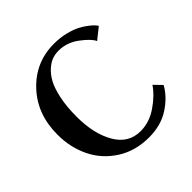

<svg xmlns="http://www.w3.org/2000/svg" viewBox="-176 -806 965 965"><g transform="rotate(-45 307.0 -323.5)"><path d="M583 -126 585.9 -122.1Q555.2 -66.9 494.1 -27.3Q433.1 12.2 348.1 12.2Q251 12.2 178 -34.9Q105 -82 68.6 -157.5Q32.2 -232.9 32.2 -323.2Q32.2 -469.2 122.1 -564.2Q211.9 -659.2 342.8 -659.2Q385.7 -659.2 424.3 -649.7Q462.9 -640.1 487.5 -627Q512.2 -613.8 530.5 -599.4Q548.8 -585 556.9 -575.4Q564.9 -565.9 565.9 -563L505.9 -515.1Q493.7 -543 443.4 -580.6Q393.1 -618.2 335 -618.2Q312 -618.2 290.5 -611.1Q269 -604 245.6 -583.5Q222.2 -563 204.6 -531Q187 -499 175.5 -444.1Q164.1 -389.2 164.1 -317.9Q164.1 -197.8 209.5 -118.9Q254.9 -40 340.8 -40Q403.8 -40 460.9 -79.6Q518.1 -119.1 546.9 -163.1Z"/></g></svg>

Font: Linux Libertine
Style: Semibold
Weight: 600
Designer: Philipp H. Poll
Foundry: Philipp H. Poll
Version: Version 5.1.2 ; ttfautohint (v0.9)